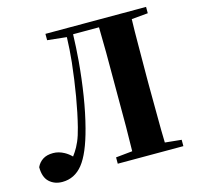

<svg xmlns="http://www.w3.org/2000/svg" viewBox="-110 -862 1022 995"><g transform="rotate(-15 401.5 -365.0)"><path d="M8 -88Q19 -112 40.5 -126Q62 -140 96 -140Q126 -140 155 -124Q175 -113 192 -96Q199 -105 206 -116Q219 -135 231.5 -163.5Q244 -192 255 -236Q273 -307 287.5 -392.5Q302 -478 312 -569Q319 -636 321 -702L218 -713V-747H758V-713L670 -705Q668 -639 668 -573Q667 -484 667 -395V-352Q667 -264 668 -176Q668 -109 670 -43L758 -34V0H406V-34L495 -43Q496 -108 497 -174Q497 -262 497 -351V-395Q497 -484 497 -572Q496 -640 495 -708H356Q354 -639 348 -566Q340 -473 326 -384.5Q312 -296 292 -220Q259 -93 215 -38Q171 17 105 17Q63 17 35.5 -8.5Q8 -34 8 -88Z"/></g></svg>

Font: Early Summer Mincho Heavy
Style: Regular
Weight: 900
Designer: GuiWonder
Version: Version 1.002